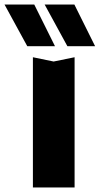

<svg xmlns="http://www.w3.org/2000/svg" viewBox="-86 -832 442 852"><path d="M244 -812 336 -627H213L112 -812ZM66 -812 158 -627H35L-66 -812ZM60 -578 152 -559 245 -578V0H60Z"/></svg>

Font: Unbounded SemiBold
Style: Regular
Weight: 600
Designer: Luke Prowse, Jean-Baptiste Morizot, Fátima Lázaro, Florian Runge
Foundry: NaN
Version: Version 1.700